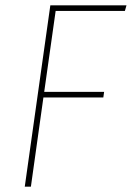

<svg xmlns="http://www.w3.org/2000/svg" viewBox="-20 -701 495 721"><path d="M455 -681 449 -660H189L146 -356H371L368 -335H143L96 0H73L169 -681Z"/></svg>

Font: Fira Sans Condensed Thin
Style: Italic
Weight: 250
Width: 3
Italic angle: -8°
Designer: Carrois Corporate & Edenspiekermann AG
Foundry: Carrois Corporate GbR & Edenspiekermann AG
Version: Version 4.203